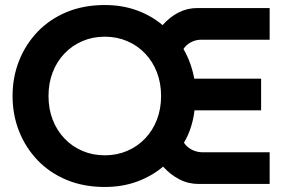

<svg xmlns="http://www.w3.org/2000/svg" viewBox="-20 -732 1133 764"><path d="M397 12Q313 12 245.5 -16Q178 -44 130 -94Q82 -144 56 -209.5Q30 -275 30 -350Q30 -425 56 -490.5Q82 -556 130 -606Q178 -656 245.5 -684Q313 -712 397 -712Q466 -712 524 -691Q582 -670 627 -632Q655 -664 690 -682Q725 -700 765 -700H1053V-574H781Q759 -574 740 -564Q721 -554 710 -537Q741 -484 753 -419H1019V-293H754Q750 -258 739.5 -225.5Q729 -193 712 -164Q723 -147 743 -136.5Q763 -126 787 -126H1053V0H770Q729 0 693.5 -18.5Q658 -37 629 -69Q584 -31 525.5 -9.5Q467 12 397 12ZM397 -114Q445 -114 486 -131.5Q527 -149 557.5 -181Q588 -213 604.5 -256Q621 -299 621 -350Q621 -401 604.5 -444Q588 -487 557.5 -519Q527 -551 486 -568.5Q445 -586 397 -586Q349 -586 308 -568.5Q267 -551 236.5 -519Q206 -487 189.5 -444Q173 -401 173 -350Q173 -299 189.5 -256Q206 -213 236.5 -181Q267 -149 308 -131.5Q349 -114 397 -114Z"/></svg>

Font: MuseoModerno Thin SemiBold
Style: Regular
Weight: 600
Version: Version 1.003